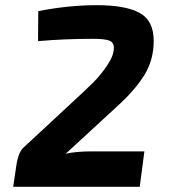

<svg xmlns="http://www.w3.org/2000/svg" viewBox="-20 -722 660 742"><path d="M355 -702Q464 -702 519 -672.5Q574 -643 574 -564Q574 -492 539.5 -434.5Q505 -377 435 -313L234 -128Q276 -137 335 -137H538L520 0H31L44 -88Q51 -131 69 -150L264 -331Q314 -377 342 -405Q370 -433 395 -470.5Q420 -508 420 -537Q420 -559 401.5 -565.5Q383 -572 340 -572Q229 -572 127 -563L128 -679Q245 -702 355 -702Z"/></svg>

Font: Ezarion
Style: Bold Italic
Weight: 700
Italic angle: -8°
Designer: Natanael Gama
Version: Version 1.001;PS 001.001;hotconv 1.0.70;makeotf.lib2.5.58329